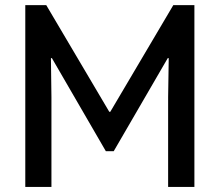

<svg xmlns="http://www.w3.org/2000/svg" viewBox="-20 -740 869 760"><path d="M80.1 0V-719.7H163.1L412.6 -297.4H416.5L666 -719.7H749.5V0H645.5V-356L647.9 -509.8H644L430.2 -141.6H398.9L185.5 -509.8H181.6L183.6 -356V0Z"/></svg>

Font: Reddit Sans Medium
Style: Regular
Weight: 500
Designer: Stephen Hutchings
Foundry: Reddit
Version: Version 1.014